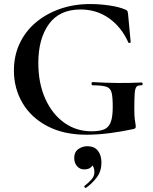

<svg xmlns="http://www.w3.org/2000/svg" viewBox="-20 -656 759 952"><path d="M409 12Q296 12 215 -30.5Q134 -73 91.5 -145.5Q49 -218 49 -306Q49 -380 77.5 -440.5Q106 -501 157.5 -544.5Q209 -588 278 -612Q347 -636 428 -636Q473 -636 521.5 -629Q570 -622 600 -609Q609 -606 611.5 -601.5Q614 -597 615 -586L628 -447Q628 -444 623 -443Q618 -442 616 -446Q582 -522 520.5 -565.5Q459 -609 379 -609Q275 -609 222.5 -536.5Q170 -464 170 -344Q170 -243 204.5 -166.5Q239 -90 298.5 -47.5Q358 -5 434 -5Q472 -5 495 -14Q518 -23 528.5 -49Q539 -75 539 -126Q539 -174 533.5 -196.5Q528 -219 507 -226Q486 -233 440 -233Q434 -233 434 -241Q434 -249 439 -249Q508 -245 564 -244.5Q620 -244 682 -247Q687 -247 687 -240Q687 -233 682 -233Q665 -234 657.5 -226.5Q650 -219 648 -194Q646 -169 646 -116Q646 -83 648 -67Q650 -51 651.5 -43.5Q653 -36 653 -28Q653 -22 650.5 -20Q648 -18 641 -16Q586 -4 525.5 4Q465 12 409 12ZM407 275Q403 277 399.5 272.5Q396 268 400 265Q418 251 433 234.5Q448 218 448 198Q448 175 439 166Q430 157 416 156L443 137Q444 160 432.5 172Q421 184 397 184Q376 184 362 168Q348 152 348 127Q348 98 368 83.5Q388 69 413 69Q448 69 465.5 91.5Q483 114 483 150Q483 192 461 222Q439 252 407 275Z"/></svg>

Font: Cormorant Light
Style: Bold
Weight: 700
Version: Version 4.000